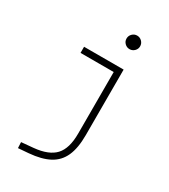

<svg xmlns="http://www.w3.org/2000/svg" viewBox="-233 -851 1051 1195"><g transform="rotate(30 293.0 -254.0)"><path d="M389.6 -646Q369.6 -646 355.2 -660.2Q340.8 -674.3 340.8 -694.3Q340.8 -714.4 355.2 -728.8Q369.6 -743.2 389.6 -743.2Q409.7 -743.2 424.1 -728.8Q438.5 -714.4 438.5 -694.3Q438.5 -674.3 424.1 -660.2Q409.7 -646 389.6 -646ZM96.7 234.4 94.7 192.4 180.7 184.6Q284.2 174.8 330.1 125.2Q376 75.7 376 -30.3V-473.6H137.7V-517.6H421.9V-45.9Q421.9 46.4 396 104.2Q370.1 162.1 314.7 191.7Q259.3 221.2 170.9 228.5Z"/></g></svg>

Font: Caskaydia Cove ExtraLight
Style: Regular
Weight: 200
Monospace: yes
Designer: Aaron Bell
Foundry: Saja Typeworks
Version: Version 4.300; ttfautohint (v1.8.3)